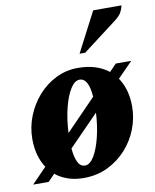

<svg xmlns="http://www.w3.org/2000/svg" viewBox="-87 -770 681 842"><g transform="rotate(-10 253.0 -348.5)"><path d="M-6 0 60 -68Q25 -121 25 -197Q25 -250 44.5 -299Q64 -348 98 -386.5Q132 -425 177.5 -447.5Q223 -470 275 -470Q319 -470 353 -459Q387 -448 412 -428L443 -460H512L445 -392Q481 -339 481 -263Q481 -212 462.5 -163.5Q444 -115 409 -76Q374 -37 326 -13.5Q278 10 218 10Q179 10 147.5 -1Q116 -12 93 -31L63 0ZM274 -418Q252 -418 233 -387.5Q214 -357 201.5 -307Q189 -257 186 -196L320 -334Q314 -418 274 -418ZM233 -43Q255 -43 273.5 -73.5Q292 -104 304.5 -154Q317 -204 320 -263L187 -127Q190 -89 201 -66Q212 -43 233 -43ZM294 -530 386 -707H512Q509 -692 501 -677Q493 -662 469 -644L319 -530Z"/></g></svg>

Font: Spectral ExtraBold
Style: Italic
Weight: 800
Italic angle: -10°
Designer: Jean-Baptiste Levee
Foundry: Production Type
Version: Version 2.001